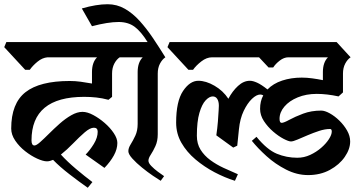

<svg xmlns="http://www.w3.org/2000/svg" viewBox="-33 -838 1715 908"><path d="M480 -366Q450 -374 422 -377Q394 -380 365 -380Q116 -380 116 -174Q116 -150 130 -150Q139 -150 157 -166Q175 -182 198.5 -205.5Q222 -229 249 -253Q276 -277 304 -293Q332 -309 357 -309Q380 -309 408 -294Q436 -279 462 -256.5Q488 -234 505 -208.5Q522 -183 522 -162Q522 -133 505.5 -103Q489 -73 461 -44L372 -107Q392 -127 410.5 -157Q429 -187 429 -215Q429 -234 411 -234Q393 -234 367.5 -212Q342 -190 313 -160Q284 -130 255 -107Q285 -74 326.5 -39Q368 -4 404 23L382 50Q342 22 296 -13.5Q250 -49 218 -82Q211 -79 203.5 -77Q196 -75 189 -75Q171 -75 142.5 -88Q114 -101 86 -123Q58 -145 39 -173Q20 -201 20 -230Q20 -349 87.5 -402Q155 -455 297 -455Q323 -455 348.5 -451.5Q374 -448 402 -443V-497Q402 -543 426 -567H192Q167 -565 144 -546Q121 -527 108 -508H86L-13 -615L-3 -639H467L533 -567Q518 -557 507.5 -537Q497 -517 497 -490V-380Z M713 -203Q713 -171 702 -147Q691 -123 680 -106.5Q669 -90 669 -78Q669 -67 682.5 -53Q696 -39 713.5 -26Q731 -13 743 -5L727 17Q715 10 690 -7Q665 -24 638.5 -45.5Q612 -67 593 -88Q574 -109 574 -123Q574 -138 585 -155.5Q596 -173 607 -196.5Q618 -220 618 -252V-497Q618 -543 642 -567H444L422 -639H665Q634 -689 603.5 -711.5Q573 -734 528 -734Q503 -734 471.5 -729Q440 -724 402 -714L354 -798Q423 -818 476 -818Q520 -818 557.5 -796.5Q595 -775 627.5 -739Q660 -703 690 -658.5Q720 -614 749 -567Q734 -557 723.5 -537Q713 -517 713 -490Z M1394 -471Q1418 -471 1443.5 -467.5Q1469 -464 1494 -459V-497Q1494 -543 1518 -567H1331Q1310 -567 1290 -551.5Q1270 -536 1259 -519H1237L1192 -567H970Q944 -567 919 -547.5Q894 -528 880 -508H858L759 -615L769 -639H1559L1625 -567Q1610 -557 1599.5 -537Q1589 -517 1589 -490V-401L1568 -382Q1513 -394 1465 -394Q1415 -394 1375 -377.5Q1335 -361 1312 -334Q1289 -307 1289 -276Q1289 -257 1299 -257Q1309 -257 1335.5 -271.5Q1362 -286 1400.5 -300.5Q1439 -315 1486 -315Q1503 -315 1526.5 -302Q1550 -289 1572 -267.5Q1594 -246 1608.5 -220.5Q1623 -195 1623 -169Q1623 -133 1597.5 -96Q1572 -59 1527 -34.5Q1482 -10 1424 -10Q1371 -10 1320 -36Q1269 -62 1227.5 -99.5Q1186 -137 1158 -172L1180 -191Q1230 -130 1276 -111Q1322 -92 1373 -92Q1405 -92 1434 -105.5Q1463 -119 1486 -139Q1509 -159 1522.5 -180Q1536 -201 1536 -216Q1536 -228 1528 -228Q1504 -228 1476.5 -219Q1449 -210 1422 -198.5Q1395 -187 1374 -178Q1353 -169 1343 -169Q1332 -169 1308 -181.5Q1284 -194 1258.5 -216Q1233 -238 1215 -265.5Q1197 -293 1197 -323Q1197 -360 1212 -387Q1205 -391 1198 -391Q1180 -391 1158.5 -370.5Q1137 -350 1119.5 -313.5Q1102 -277 1097 -227L1089 -149L1070 -140L990 -198Q995 -232 997.5 -263.5Q1000 -295 1001 -316Q1002 -337 1002 -338Q1002 -358 994.5 -370Q987 -382 973 -382Q957 -382 939.5 -363.5Q922 -345 910 -304Q898 -263 898 -196Q898 -158 915.5 -130Q933 -102 961.5 -81Q990 -60 1024.5 -44Q1059 -28 1092 -14L1078 17Q1030 2 981.5 -23.5Q933 -49 891.5 -84Q850 -119 825 -162.5Q800 -206 800 -258Q800 -359 832.5 -407.5Q865 -456 905 -456Q941 -456 981.5 -432.5Q1022 -409 1047 -371Q1066 -407 1092.5 -431.5Q1119 -456 1149 -456Q1163 -456 1183 -447Q1203 -438 1232 -415Q1259 -443 1301.5 -457Q1344 -471 1394 -471Z"/></svg>

Font: Jaini Purva
Style: Regular
Weight: 400
Designer: Maithili Shingre, Girish Dalvi (Devanagari), Taresh Vohra (Latin)
Foundry: Ek Type
Version: Version 2.000; ttfautohint (v1.8.4.7-5d5b)